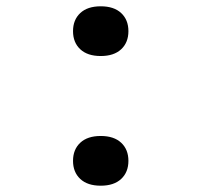

<svg xmlns="http://www.w3.org/2000/svg" viewBox="-20 -580 640 610"><path d="M300 -402Q258 -402 235 -423.5Q212 -445 212 -481Q212 -517 235 -538.5Q258 -560 300 -560Q342 -560 365 -538.5Q388 -517 388 -481Q388 -445 365 -423.5Q342 -402 300 -402ZM300 10Q258 10 235 -11.5Q212 -33 212 -69Q212 -105 235 -126.5Q258 -148 300 -148Q342 -148 365 -126.5Q388 -105 388 -69Q388 -33 365 -11.5Q342 10 300 10Z"/></svg>

Font: Pitagon Sans Mono SemiBold
Style: Regular
Weight: 600
Monospace: yes
Designer: Travis Tran
Foundry: Pitagon
Version: Version 1.001; ttfautohint (v1.8.4.7-5d5b);gftools[0.9.26]